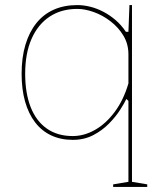

<svg xmlns="http://www.w3.org/2000/svg" viewBox="-20 -535 649 755"><path d="M425 200V190L485 180V-138L477 -146Q469 -129 452 -102.5Q435 -76 408.5 -49Q382 -22 346.5 -3.5Q311 15 266 15Q219 15 181.5 -2.5Q144 -20 118 -54Q92 -88 78.5 -136Q65 -184 65 -245Q65 -309 80 -359Q95 -409 123 -444Q151 -479 191.5 -497Q232 -515 284 -515Q309 -515 335 -508.5Q361 -502 386 -489Q411 -476 434 -456.5Q457 -437 475 -410H485L489 -515H499V180L559 190V200ZM266 0Q311 0 354 -24.5Q397 -49 431.5 -95.5Q466 -142 485 -207V-321Q485 -362 465.5 -394.5Q446 -427 415 -451Q384 -475 349 -487.5Q314 -500 284 -500Q221 -500 175 -469.5Q129 -439 104 -382Q79 -325 79 -245Q79 -169 100.5 -114Q122 -59 164 -29.5Q206 0 266 0Z"/></svg>

Font: Kalnia Thin
Style: Regular
Weight: 100
Version: Version 1.105